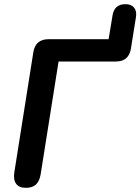

<svg xmlns="http://www.w3.org/2000/svg" viewBox="-20 -893 673 921"><path d="M104 8Q71 8 57 -12Q43 -32 49 -68L140 -643Q145 -674 163.5 -689.5Q182 -705 213 -705H501L520 -820Q529 -873 582 -873Q610 -873 623.5 -856Q637 -839 632 -810L608 -660Q603 -629 585 -613.5Q567 -598 536 -598H261L175 -57Q170 -25 153 -8.5Q136 8 104 8Z"/></svg>

Font: Nunito ExtraLight
Style: Italic
Weight: 200
Italic angle: -9°
Designer: Vernon Adams
Foundry: Vernon Adams
Version: Version 3.602